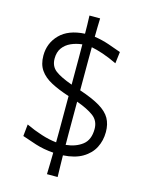

<svg xmlns="http://www.w3.org/2000/svg" viewBox="-142 -921 866 1147"><g transform="rotate(15 291.5 -347.5)"><path d="M264.6 143.1Q265.6 108.4 266.4 75.2Q267.1 42 267.6 9.3Q206.5 4.9 155.5 -11.5Q104.5 -27.8 69.3 -40.5L76.7 -113.8Q125.5 -90.8 174.8 -75Q224.1 -59.1 268.1 -54.7Q268.6 -91.3 268.6 -127.4Q268.6 -163.6 268.6 -200.2V-340.8Q202.1 -362.3 155.8 -387Q109.4 -411.6 85 -447Q60.5 -482.4 60.5 -536.1Q60.5 -613.3 113.3 -667Q166 -720.7 267.1 -726.1Q267.1 -752.9 266.4 -781Q265.6 -809.1 264.6 -837.9H330.6Q329.6 -808.1 328.9 -779.5Q328.1 -751 328.1 -723.6Q373.5 -717.3 418.9 -701.9Q464.4 -686.5 496.6 -674.3L487.8 -602.5Q439.9 -625.5 398.4 -639.4Q356.9 -653.3 327.1 -658.7Q326.7 -617.2 326.7 -576.7Q326.7 -536.1 326.7 -494.6V-392.1Q407.2 -365.2 453.9 -337.2Q500.5 -309.1 520 -274.2Q539.6 -239.3 539.6 -190.9Q539.6 -137.7 517.1 -94Q494.6 -50.3 447.8 -22.5Q400.9 5.4 327.6 9.8Q328.1 42 328.9 75.2Q329.6 108.4 330.6 143.1ZM129.9 -536.1Q129.9 -488.8 163.1 -463.1Q196.3 -437.5 268.6 -411.6V-494.6Q268.6 -536.6 268.6 -577.6Q268.6 -618.7 268.1 -660.6Q231 -656.7 199.5 -642.6Q168 -628.4 148.9 -602.3Q129.9 -576.2 129.9 -536.1ZM326.7 -200.2Q326.7 -163.6 326.7 -127.4Q326.7 -91.3 327.1 -54.7Q388.7 -61 429.2 -92.3Q469.7 -123.5 469.7 -190.9Q469.7 -241.7 431.9 -269.8Q394 -297.9 326.7 -321.8Z"/></g></svg>

Font: Pinar-DS3-FD Regular
Style: Regular
Weight: 400
Designer: Amin Abedi
Version: Version 3.000